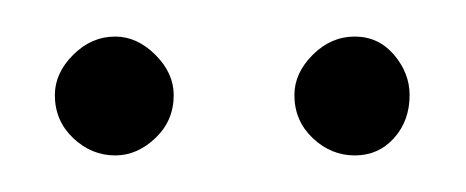

<svg xmlns="http://www.w3.org/2000/svg" viewBox="-20 -680 255 105"><path d="M174 -595Q161 -595 151 -604.5Q141 -614 141 -628Q141 -640 151 -650Q161 -660 174 -660Q187 -660 195.5 -650Q204 -640 204 -628Q204 -614 195.5 -604.5Q187 -595 174 -595ZM43 -595Q30 -595 20 -604.5Q10 -614 10 -628Q10 -640 20 -650Q30 -660 43 -660Q55 -660 65 -650Q75 -640 75 -628Q75 -614 65 -604.5Q55 -595 43 -595Z"/></svg>

Font: DM Sans 11pt Thin
Style: Regular
Weight: 250
Version: Version 4.004;gftools[0.9.30]